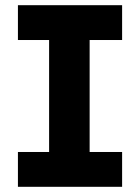

<svg xmlns="http://www.w3.org/2000/svg" viewBox="-20 -719 539 739"><path d="M450 -134V0H49V-134H169V-565H49V-699H450V-565H325V-134Z"/></svg>

Font: Montserrat Alternates
Style: Bold
Weight: 700
Version: Version 2.001